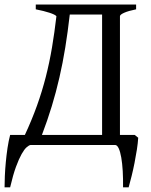

<svg xmlns="http://www.w3.org/2000/svg" viewBox="-20 -635 660 841"><path d="M285.6 -571.3Q276.9 -494.6 265.9 -426.8Q254.9 -358.9 240.2 -295.2Q225.6 -231.4 206.8 -169.7Q188 -107.9 163.6 -43.9H427.2V-571.3ZM113.8 0Q106.4 1.5 96.4 10.3Q86.4 19 74.7 39.8Q63 60.5 50 95.7Q37.1 130.9 24.4 185.5H0Q0 165 1.2 136.2Q2.4 107.4 5.4 75.9Q8.3 44.4 12.9 13.2Q17.6 -18.1 24.4 -43.9H88.9Q119.6 -109.9 142.1 -172.6Q164.6 -235.4 180.7 -298.6Q196.8 -361.8 207.8 -427.2Q218.8 -492.7 227.1 -564Q224.6 -567.4 216.8 -571.3Q209 -575.2 197 -579.1Q185.1 -583 169.7 -586.9Q154.3 -590.8 136.7 -594.2V-615.2H576.2V-594.2Q542.5 -587.4 523.9 -579.1Q505.4 -570.8 505.4 -564V-43.9H570.3L585.4 -31.7Q584 -8.3 579.6 20.3Q575.2 48.8 569.3 78.4Q563.5 107.9 556.6 135.7Q549.8 163.6 543.5 185.5H519Q519.5 147.9 517.6 114.3Q515.6 80.6 511.2 55.2Q506.8 29.8 500 14.9Q493.2 0 483.9 0Z"/></svg>

Font: Gentium Unicode
Style: Regular
Weight: 400
Version: Version 1.009